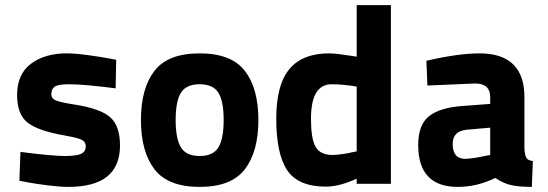

<svg xmlns="http://www.w3.org/2000/svg" viewBox="-20 -720 2146 752"><path d="M435 -486 433 -374Q309 -390 251 -390Q209 -390 195 -381Q181 -372 181 -351Q181 -334 199 -326.5Q217 -319 275 -310Q375 -294 412.5 -260Q450 -226 450 -150Q450 12 248 12Q215 12 167 6Q119 0 88 -6L56 -12L60 -125Q184 -109 235 -109Q281 -109 298.5 -118Q316 -127 316 -147Q316 -164 301 -172Q286 -180 235 -189Q131 -207 89 -239Q47 -271 47 -348Q47 -430 101.5 -470.5Q156 -511 241 -511Q273 -511 321.5 -504.5Q370 -498 402 -492Z M585 -442.5Q638 -511 762 -511Q886 -511 939 -442.5Q992 -374 992 -250Q992 -126 939 -57Q886 12 762 12Q638 12 585 -57Q532 -126 532 -250Q532 -374 585 -442.5ZM688.5 -143Q709 -109 762 -109Q815 -109 835.5 -143Q856 -177 856 -250Q856 -323 835.5 -356.5Q815 -390 762 -390Q709 -390 688.5 -356.5Q668 -323 668 -250Q668 -177 688.5 -143Z M1511 -700V0H1377V-20Q1308 11 1257 11Q1148 11 1105 -53Q1062 -117 1062 -255Q1062 -388 1113.5 -449.5Q1165 -511 1269 -511Q1285 -511 1312 -507.5Q1339 -504 1358 -501L1377 -498V-700ZM1280 -113Q1297 -113 1321.5 -116.5Q1346 -120 1361 -124L1377 -127V-381Q1322 -390 1279 -390Q1198 -390 1198 -255Q1198 -178 1215.5 -146Q1233 -114 1280 -113Z M2034 -339V-136Q2036 -112 2041.5 -102Q2047 -92 2067 -89L2063 12Q2012 12 1981.5 5Q1951 -2 1920 -23Q1848 12 1773 12Q1618 12 1618 -152Q1618 -232 1661 -265.5Q1704 -299 1793 -305L1900 -313V-339Q1900 -393 1841 -393L1654 -385L1650 -482Q1776 -511 1858 -511Q2034 -511 2034 -339ZM1900 -220 1809 -212Q1753 -207 1753 -156Q1753 -98 1802 -98Q1817 -98 1841.5 -102Q1866 -106 1883 -110L1900 -113Z"/></svg>

Font: TypoPRO Titillium Text
Style: 999 wt
Weight: 900
Designer: Accademia di Belle Arti di Urbino and others
Foundry: Accademia di Belle Arti di Urbino and others.
Version: Version 25.000